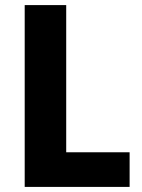

<svg xmlns="http://www.w3.org/2000/svg" viewBox="-20 -734 556 754"><path d="M77 0V-714H240V-136H489V0Z"/></svg>

Font: Noto Sans Gurmukhi SemiCondensed ExtraBold
Style: Regular
Weight: 800
Width: 4
Designer: Jelle Bosma - Monotype Design Team
Foundry: Monotype Imaging Inc.
Version: Version 2.004; ttfautohint (v1.8.4.7-5d5b)